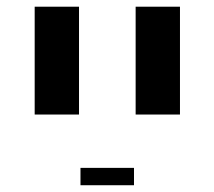

<svg xmlns="http://www.w3.org/2000/svg" viewBox="-20 -626 640 573"><path d="M83.5 -606H215.8V-284.2H83.5ZM384.8 -606H517.1V-284.2H384.8ZM220.2 -125H379.9V-73.2H220.2Z"/></svg>

Font: Liberation Mono
Style: Bold
Weight: 700
Monospace: yes
Designer: Steve Matteson
Foundry: Ascender Corporation
Version: Version 2.1.5